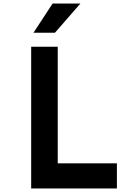

<svg xmlns="http://www.w3.org/2000/svg" viewBox="-20 -1064 740 1084"><path d="M156 0V-800H306V-142H640V0ZM169 -879 277 -1044H434L290 -879Z"/></svg>

Font: Martian Mono SemiBold
Style: Regular
Weight: 600
Monospace: yes
Designer: Roman Shamin
Foundry: Evil Martians
Version: Version 1.000; ttfautohint (v1.8.4.7-5d5b)